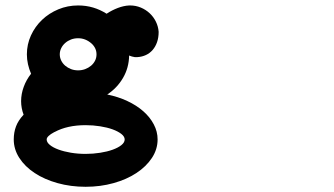

<svg xmlns="http://www.w3.org/2000/svg" viewBox="-20 -471 1244 715"><path d="M271 -450.7Q300.3 -450.7 326.7 -442.9Q353 -435.1 377 -419.9Q397 -433.1 418.9 -441.4Q440.9 -449.7 461.4 -450.7H464.4Q485.4 -450.7 504.2 -442.9Q522.9 -435.1 537.4 -421.6Q551.8 -408.2 560.5 -390.4Q569.3 -372.6 570.8 -352.5Q570.8 -331.1 564.9 -314.2Q559.1 -297.4 548.6 -285.2Q538.1 -272.9 523.4 -266.1Q508.8 -259.3 491.7 -258.3H481.9Q471.2 -259.8 460.9 -264.2Q460 -218.3 438 -180.7Q416 -143.1 379.4 -119.1Q419.9 -110.8 454.3 -94.7Q488.8 -78.6 513.7 -56.6Q538.6 -34.7 552.7 -7.8Q566.9 19 566.9 48.3Q566.9 85 545.7 117.2Q524.4 149.4 488 173.3Q451.7 197.3 402.8 210.9Q354 224.6 298.8 224.6Q243.2 224.6 194.3 210.9Q145.5 197.3 109.1 173.3Q72.8 149.4 52 117.2Q31.2 85 31.2 48.3Q31.2 22 39.6 -0.2Q47.9 -22.5 67.9 -43.9Q63.5 -55.2 61 -68.4Q58.6 -81.5 58.6 -94.2Q58.6 -121.1 68.4 -147.7Q78.1 -174.3 95.7 -196.3Q88.4 -213.4 84.2 -231.7Q80.1 -250 80.1 -268.6Q80.1 -305.7 95.2 -338.9Q110.4 -372.1 136.5 -397Q162.6 -421.9 197.3 -436.3Q231.9 -450.7 271 -450.7ZM182.1 21Q153.8 36.1 153.8 48.3Q153.8 59.1 165.8 68.8Q177.7 78.6 197.8 85.9Q217.8 93.3 243.9 97.7Q270 102.1 298.8 102.1Q326.7 102.1 353 97.9Q379.4 93.8 399.7 86.4Q419.9 79.1 432.1 69.3Q444.3 59.6 444.3 48.3Q444.3 37.6 431.9 27.8Q419.4 18.1 399.2 10.7Q378.9 3.4 352.8 -0.7Q326.7 -4.9 298.8 -4.9Q230.5 -4.9 183.6 20.5ZM321.3 -308.6Q298.8 -328.6 271 -328.6Q256.8 -328.6 244.6 -324Q232.4 -319.3 222.9 -311Q213.4 -302.7 208 -291.7Q202.6 -280.8 202.6 -268.6Q202.6 -256.3 208 -245.4Q213.4 -234.4 222.9 -226.3Q232.4 -218.3 244.6 -213.6Q256.8 -209 271 -209Q284.7 -209 297.1 -213.6Q309.6 -218.3 319.1 -226.3Q328.6 -234.4 334 -245.1Q339.4 -255.9 339.4 -268.6Q339.4 -292 320.8 -309.1Z"/></svg>

Font: Erica Type
Style: Bold Italic
Weight: 700
Monospace: yes
Designer: Peter Wiegel
Foundry: Peter Wiegel
Version: Version 1.000 2010 initial release